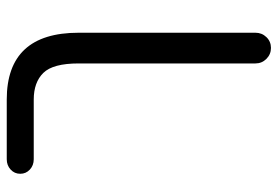

<svg xmlns="http://www.w3.org/2000/svg" viewBox="-147 -483 823 569"><g transform="rotate(-90 264.5 -198.5)"><path d="M77 -510Q59 -510 46.5 -521.5Q34 -533 34 -550Q34 -567 46.5 -578.5Q59 -590 77 -590H254Q452 -590 452 -377V147Q452 166 439 179.5Q426 193 407 193Q388 193 374.5 179.5Q361 166 361 147V-377Q361 -453 333 -481.5Q305 -510 254 -510Z"/></g></svg>

Font: VarelaRound
Style: Regular
Weight: 400
Designer: Joe Prince, Avraham Cornfeld
Foundry: Joe Prince, Avraham Cornfeld
Version: Version 2.000;PS 002.000;hotconv 1.0.88;makeotf.lib2.5.64775